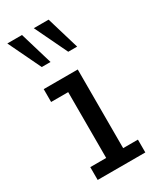

<svg xmlns="http://www.w3.org/2000/svg" viewBox="-178 -668 595 721"><g transform="rotate(-30 120.0 -307.0)"><path d="M22.2 0V-55.6H91.2V-341H17.2V-396.7H164.8V-55.6H228.8V0ZM167.2 -472.2 99.4 -613.5H163.6L205.8 -472.2ZM52.4 -472.2 -15.4 -613.5H48.2L90.4 -472.2Z"/></g></svg>

Font: Rokkitt SemiBold
Style: Regular
Weight: 600
Designer: Vernon Adams
Foundry: Vernon Adams
Version: Version 3.103